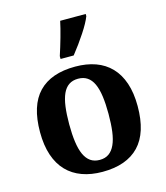

<svg xmlns="http://www.w3.org/2000/svg" viewBox="-118 -886 850 986"><g transform="rotate(-15 306.5 -393.0)"><path d="M565.9 -270Q565.9 -128.9 499.8 -59.6Q433.6 9.8 305.2 9.8Q245.1 9.8 197.3 -7.6Q149.4 -24.9 116 -59.6Q82.5 -94.2 64.7 -147Q46.9 -199.7 46.9 -270Q46.9 -411.1 113 -480Q179.2 -548.8 308.1 -548.8Q368.2 -548.8 415.8 -531.7Q463.4 -514.6 496.8 -480Q530.3 -445.3 548.1 -392.8Q565.9 -340.3 565.9 -270ZM202.1 -270Q202.1 -216.8 207.8 -176.3Q213.4 -135.7 225.8 -108.4Q238.3 -81.1 258.3 -67.1Q278.3 -53.2 307.1 -53.2Q335.9 -53.2 355.7 -67.1Q375.5 -81.1 387.9 -108.4Q400.4 -135.7 405.8 -176.3Q411.1 -216.8 411.1 -270Q411.1 -323.7 405.5 -364Q399.9 -404.3 387.5 -431.2Q375 -458 355 -471.4Q335 -484.9 306.2 -484.9Q277.3 -484.9 257.3 -471.4Q237.3 -458 225.1 -431.2Q212.9 -404.3 207.5 -364Q202.1 -323.7 202.1 -270ZM246.1 -621.1Q260.3 -664.1 273.9 -712.2Q287.6 -760.3 294.9 -795.9H430.7V-784.2Q418.5 -752 386.2 -702.9Q354 -653.8 315.9 -606H246.1Z"/></g></svg>

Font: Droid Serif
Style: Bold
Weight: 700
Designer: Monotype Design team
Foundry: Monotype Imaging Inc.
Version: Version 1.03